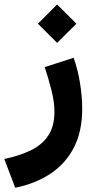

<svg xmlns="http://www.w3.org/2000/svg" viewBox="-46 -589 434 875"><path d="M214.4 -568.8 302.2 -481 214.4 -393.6 127 -481ZM23.4 266.6 -26.4 135.7Q44.4 120.6 95.5 95.5Q146.5 70.3 174.3 28.3Q202.1 -13.7 202.1 -80.1Q202.1 -124.5 188 -179.9Q173.8 -235.4 157.7 -283.2L289.6 -325.7Q308.6 -272.5 318.6 -210.9Q328.6 -149.4 328.6 -92.8Q328.6 9.8 290.8 83.3Q252.9 156.7 184.3 202.4Q115.7 248 23.4 266.6Z"/></svg>

Font: Vazirmatn UI NL ExtraBold
Style: Regular
Weight: 800
Designer: Saber Rastikerdar
Foundry: Saber Rastikerdar
Version: Version 33.003